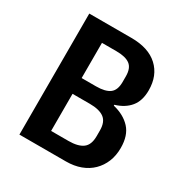

<svg xmlns="http://www.w3.org/2000/svg" viewBox="-162 -829 923 959"><g transform="rotate(30 300.0 -349.0)"><path d="M80 -698H323Q422 -698 475.5 -648.5Q529 -599 529 -514Q529 -454 499.5 -418Q470 -382 416 -366V-361Q479 -346 515.5 -306.5Q552 -267 552 -195Q552 -151 537.5 -115.5Q523 -80 496.5 -54Q470 -28 432.5 -14Q395 0 348 0H80ZM308 -95Q363 -95 390.5 -115.5Q418 -136 418 -186V-219Q418 -268 390.5 -288.5Q363 -309 308 -309H208V-95ZM291 -400Q344 -400 369.5 -419Q395 -438 395 -485V-518Q395 -565 369.5 -584Q344 -603 291 -603H208V-400Z"/></g></svg>

Font: IBM Plex Mono SemiBold
Style: Regular
Weight: 600
Monospace: yes
Designer: Mike Abbink, Paul van der Laan, Pieter van Rosmalen
Foundry: Bold Monday
Version: Version 2.3